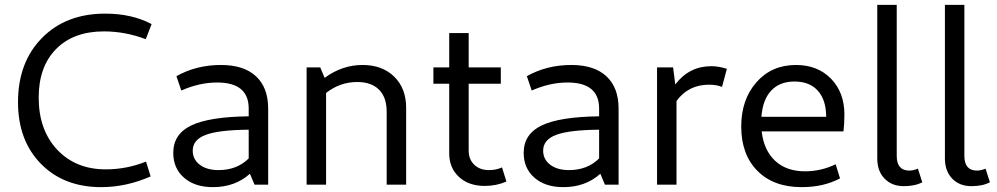

<svg xmlns="http://www.w3.org/2000/svg" viewBox="-20 -759 4098 789"><path d="M396 10Q242 10 148 -86Q54 -182 54 -339Q54 -503 152.5 -603Q251 -703 412 -703Q522 -703 603 -660L579 -598Q494 -630 407 -630Q282 -630 210.5 -557.5Q139 -485 139 -358Q139 -225 215 -144Q291 -63 415 -63Q500 -63 580 -95L599 -34Q499 10 396 10Z M855 10Q781 10 736.5 -28.5Q692 -67 692 -131Q692 -208 766 -243.5Q840 -279 1002 -281V-313Q1002 -420 872 -420Q800 -420 725 -387L705 -446Q787 -492 888 -492Q982 -492 1032 -445.5Q1082 -399 1082 -313V0H1026L1007 -45Q946 10 855 10ZM772 -140Q772 -104 801 -82Q830 -60 878 -60Q954 -60 1002 -108V-226Q880 -225 826 -205Q772 -185 772 -140Z M1240 0V-482H1296L1314 -439Q1386 -492 1470 -492Q1551 -492 1600 -444Q1649 -396 1649 -316V0H1569V-300Q1569 -359 1537.5 -390.5Q1506 -422 1448 -422Q1377 -422 1320 -377V0Z M1972 5Q1906 5 1866 -32Q1826 -69 1826 -129V-415H1761V-482H1826V-623H1906V-482H2038V-415H1906V-140Q1906 -104 1929 -82Q1952 -60 1989 -60Q2019 -60 2043 -71L2061 -13Q2020 5 1972 5Z M2295 10Q2221 10 2176.5 -28.5Q2132 -67 2132 -131Q2132 -208 2206 -243.5Q2280 -279 2442 -281V-313Q2442 -420 2312 -420Q2240 -420 2165 -387L2145 -446Q2227 -492 2328 -492Q2422 -492 2472 -445.5Q2522 -399 2522 -313V0H2466L2447 -45Q2386 10 2295 10ZM2212 -140Q2212 -104 2241 -82Q2270 -60 2318 -60Q2394 -60 2442 -108V-226Q2320 -225 2266 -205Q2212 -185 2212 -140Z M2680 0V-482H2746L2755 -412Q2812 -487 2903 -487Q2934 -487 2967 -476L2947 -402Q2923 -411 2894 -411Q2809 -411 2760 -344V0Z M3274 10Q3159 10 3092.5 -57Q3026 -124 3026 -239Q3026 -350 3088.5 -421Q3151 -492 3251 -492Q3340 -492 3395 -435.5Q3450 -379 3450 -288Q3450 -249 3446 -219H3110Q3119 -141 3165.5 -98Q3212 -55 3288 -55Q3354 -55 3414 -84L3432 -26Q3365 10 3274 10ZM3245 -424Q3184 -424 3149 -386.5Q3114 -349 3109 -279H3375Q3375 -348 3341 -386Q3307 -424 3245 -424Z M3694 6Q3645 6 3615 -25Q3585 -56 3585 -108V-739H3665V-118Q3665 -58 3717 -58Q3733 -58 3752 -66L3770 -10Q3740 6 3694 6Z M3972 6Q3923 6 3893 -25Q3863 -56 3863 -108V-739H3943V-118Q3943 -58 3995 -58Q4011 -58 4030 -66L4048 -10Q4018 6 3972 6Z"/></svg>

Font: Cantarell
Style: Regular
Weight: 400
Designer: Dave Crossland, Nikolaus Waxweiler, Florian Fecher, Jacques Le Bailly, Eben Sorkin, Alexei Vanyashin, Alexios Zavras, Em
Version: Version 0.303